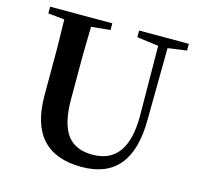

<svg xmlns="http://www.w3.org/2000/svg" viewBox="-109 -859 1035 996"><g transform="rotate(15 408.5 -361.5)"><path d="M785 -706 684 -692 680 -306Q679 19 412 19Q131 19 131 -289V-548Q130 -631 128 -697L40 -706V-742H374V-706L272 -696Q270 -631 269 -549V-307Q269 -174 316 -113Q360 -57 450 -57Q638 -57 637 -317L634 -691L518 -706V-742H785Z"/></g></svg>

Font: `n[OS CN
Style: <[WOS[P|ûg*[NI>           
Weight: 700
Designer: Ryoko NISHIZUKA ¬âXZm¬º[P (kana & ideographs); Frank Grie√ühammer (Latin, Greek & Cyrillic); Wenlong ZHANG _ e¬á¬ü¬ô (b
Foundry: Adobe Systems Incorporated
Version: Version 1.00 April 7, 2017, initial release